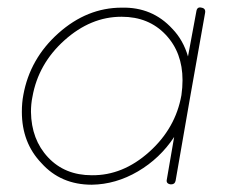

<svg xmlns="http://www.w3.org/2000/svg" viewBox="-20 -509 659 527"><path d="M232 -2Q147 -2 94 -61Q40 -117 40 -202Q40 -227 44 -248Q62 -348 140.5 -418Q219 -488 314 -488Q398 -490 453 -430Q483 -399 496 -354L519 -478Q521 -491 533 -488Q545 -486 543 -474L502 -243L462 -13Q460 -3 450 -3H448Q435 -5 438 -17L458 -133Q419 -74 358.5 -38.5Q298 -3 232 -2ZM69 -243Q65 -224 65 -202Q66 -126 112 -77Q158 -28 232 -28Q317 -27 389.5 -92Q462 -157 478 -248Q481 -269 481 -289Q481 -365 434.5 -414Q388 -463 314 -463H313Q229 -463 157 -398.5Q85 -334 69 -243Z"/></svg>

Font: Quicksand
Style: Light Italic
Weight: 300
Italic angle: -12°
Designer: Andrew Paglinawan
Foundry: Andrew Paglinawan
Version: 1.002